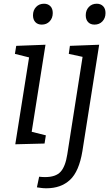

<svg xmlns="http://www.w3.org/2000/svg" viewBox="-20 -771 599 1030"><path d="M62 3 136 -463 60 -482 67 -525 224 -531 150 -64 226 -45 219 -1ZM204 -639Q182 -639 169.5 -652.5Q157 -666 157 -689Q157 -716 173.5 -733.5Q190 -751 216 -751Q237 -751 250 -738Q263 -725 263 -701Q263 -674 246.5 -656.5Q230 -639 204 -639ZM178 234 190 177Q207 179 222 179Q279 179 305 150.5Q331 122 341 57L423 -466L349 -482L355 -525L512 -531L422 40Q404 149 355.5 194Q307 239 229 239Q215 239 203 237.5Q191 236 178 234ZM487 -639Q465 -639 452.5 -652.5Q440 -666 440 -689Q440 -716 456.5 -733.5Q473 -751 499 -751Q520 -751 533 -738Q546 -725 546 -701Q546 -674 529.5 -656.5Q513 -639 487 -639Z"/></svg>

Font: Bitter
Style: Italic
Weight: 400
Italic angle: -9°
Designer: Sol Matas, and Bitter project Authors
Foundry: Sol Matas
Version: Version 2.001